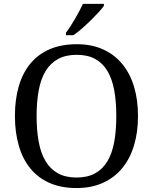

<svg xmlns="http://www.w3.org/2000/svg" viewBox="-20 -951 782 981"><path d="M685.1 -357.9Q685.1 -275.4 664.6 -207.5Q644 -139.6 604 -91.3Q564 -43 505.4 -16.6Q446.8 9.8 371.1 9.8Q291.5 9.8 232.4 -16.6Q173.3 -43 134.3 -91.3Q95.2 -139.6 75.7 -207.8Q56.2 -275.9 56.2 -358.9Q56.2 -441.9 75.7 -509.5Q95.2 -577.1 134.3 -625Q173.3 -672.9 232.9 -699Q292.5 -725.1 372.1 -725.1Q447.8 -725.1 505.9 -699Q564 -672.9 604 -624.8Q644 -576.7 664.6 -509Q685.1 -441.4 685.1 -357.9ZM167 -357.9Q167 -283.7 178 -225.3Q189 -167 213.4 -126.7Q237.8 -86.4 276.6 -65.2Q315.4 -43.9 371.1 -43.9Q426.8 -43.9 465.6 -65.2Q504.4 -86.4 528.6 -126.7Q552.7 -167 563.5 -225.3Q574.2 -283.7 574.2 -357.9Q574.2 -432.1 563.5 -490.5Q552.7 -548.8 528.6 -588.9Q504.4 -628.9 466.1 -649.9Q427.7 -670.9 372.1 -670.9Q316.4 -670.9 277.3 -649.9Q238.3 -628.9 213.6 -588.9Q189 -548.8 178 -490.5Q167 -432.1 167 -357.9ZM316.9 -784.2Q328.1 -798.3 340.1 -816.9Q352.1 -835.4 363.5 -855.2Q375 -875 385.5 -894.8Q396 -914.6 403.8 -931.2H510.7V-920.9Q501.5 -907.7 483.4 -887.9Q465.3 -868.2 443.4 -846.7Q421.4 -825.2 398.2 -804.9Q375 -784.7 355 -771H316.9Z"/></svg>

Font: Droid Serif
Style: Regular
Weight: 400
Designer: Monotype Design team
Foundry: Monotype Imaging Inc.
Version: Version 1.03